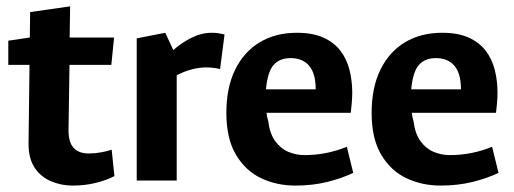

<svg xmlns="http://www.w3.org/2000/svg" viewBox="-20 -568 1618 604"><path d="M208.1 15.8Q172.7 15.8 140.6 2.2Q108.4 -11.3 89.1 -40.2Q69.8 -69.1 69.8 -115.4L72.8 -364H6.1V-440L73.8 -450L74.8 -530L200.6 -548L199.1 -450H338.9L330.2 -364H198.6L195.6 -162.2Q194.6 -122 211 -103.6Q227.4 -85.2 258.6 -85.2Q278.5 -85.2 297.8 -88.7Q317.1 -92.2 331.3 -97.1L339.9 -14.1Q316.5 -1.5 282.3 7.1Q248.1 15.8 208.1 15.8Z M410.1 0V-447.3L499.9 -464.9L525.2 -410.5Q550.1 -432.9 581.8 -448.9Q613.6 -464.9 645.9 -464.9Q658.5 -464.9 668.1 -463.3Q677.7 -461.7 686.4 -459.6L672.3 -350.8Q664.2 -352.8 653.3 -354.3Q642.3 -355.9 629.1 -355.9Q606.2 -355.9 582.4 -349.5Q558.5 -343.2 535.9 -331.2V0Z M908.9 15.8Q850.9 15.8 801.7 -7.3Q752.5 -30.5 722.3 -81.2Q692.1 -132 692.1 -212.9Q692.1 -292.3 719.7 -348.7Q747.3 -405.1 797.1 -435Q847 -464.9 913.9 -464.9Q964 -464.9 997.6 -449.6Q1031.2 -434.3 1051.1 -408.1Q1071 -381.9 1079.5 -347.9Q1088.1 -313.8 1088.1 -276.8Q1088.1 -261.8 1086.5 -243.1Q1084.9 -224.3 1083.4 -213.1H818.4Q819 -206.1 820.4 -199.9Q821.7 -193.7 823.8 -187.3Q828.6 -147.7 845.7 -124.1Q862.8 -100.5 887.1 -90.3Q911.5 -80.1 937 -80.1Q973.3 -80.1 1006.2 -86.7Q1039.1 -93.2 1071.1 -106.2L1091.2 -24.2Q1055.2 -7 1009.2 4.4Q963.1 15.8 908.9 15.8ZM816.6 -286.9H973.1Q973.1 -336.8 952.6 -361Q932.1 -385.2 893.9 -385.2Q860.2 -385.2 841 -364Q821.9 -342.7 816.6 -286.9Z M1365.9 15.8Q1307.9 15.8 1258.7 -7.3Q1209.5 -30.5 1179.3 -81.2Q1149.1 -132 1149.1 -212.9Q1149.1 -292.3 1176.7 -348.7Q1204.3 -405.1 1254.1 -435Q1304 -464.9 1370.9 -464.9Q1421 -464.9 1454.6 -449.6Q1488.2 -434.3 1508.1 -408.1Q1528 -381.9 1536.5 -347.9Q1545.1 -313.8 1545.1 -276.8Q1545.1 -261.8 1543.5 -243.1Q1541.9 -224.3 1540.4 -213.1H1275.4Q1276 -206.1 1277.4 -199.9Q1278.7 -193.7 1280.8 -187.3Q1285.6 -147.7 1302.7 -124.1Q1319.8 -100.5 1344.1 -90.3Q1368.5 -80.1 1394 -80.1Q1430.3 -80.1 1463.2 -86.7Q1496.1 -93.2 1528.1 -106.2L1548.2 -24.2Q1512.2 -7 1466.2 4.4Q1420.1 15.8 1365.9 15.8ZM1273.6 -286.9H1430.1Q1430.1 -336.8 1409.6 -361Q1389.1 -385.2 1350.9 -385.2Q1317.2 -385.2 1298 -364Q1278.9 -342.7 1273.6 -286.9Z"/></svg>

Font: Ancizar Sans Thin
Style: Regular
Weight: 100
Designer: Cesar Puertas, Viviana Monsalve, Julian Moncada, Julian Prieto, Jose Castro, Mariel Hernandez, Felipe Aragon, Sara Alarc
Version: Version 8.100